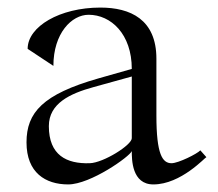

<svg xmlns="http://www.w3.org/2000/svg" viewBox="-20 -480 575 507"><path d="M160 7C219 7 323 -67 328 -81C328 -59 328 7 385 7C458 7 522 -65 525 -65L509 -83C501 -74 451 -49 433 -49C409 -49 393 -72 393 -175V-325C393 -429 324 -460 245 -460C138 -460 53 -410 53 -351L121 -306C121 -392 169 -441 214 -441C273 -441 328 -390 328 -298L240 -273C93 -231 50 -183 50 -104C50 -24 100 7 160 7ZM217 -49C156 -47 109 -70 109 -147C109 -207 165 -233 227 -250L328 -278C328 -278 328 -260 328 -236V-115C328 -97 253 -50 217 -49Z"/></svg>

Font: Cantique Normal
Style: Regular
Weight: 400
Designer: Sébastien Hayez
Foundry: Sébastien Hayez & Ariel Martín Pérez
Version: Version 1.000;hotconv 1.0.109;makeotfexe 2.5.65596